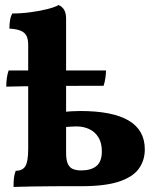

<svg xmlns="http://www.w3.org/2000/svg" viewBox="-20 -737 627 760"><path d="M33.6 3Q33.6 -17.2 35.2 -32.2Q36.8 -47.2 42.2 -61Q69.2 -61 80.4 -79.1Q91.6 -97.2 91.6 -148V-559.4Q91.6 -580 85.6 -593.6Q79.6 -607.2 63.6 -614.6Q47.6 -622 17.2 -623.8Q17.2 -639.6 19.5 -655.2Q21.8 -670.8 28.6 -683.6Q64 -683.6 101.1 -688.6Q138.2 -693.6 167.8 -701.1Q197.4 -708.6 211.8 -717Q225.6 -711.6 233.6 -698.7Q241.6 -685.8 241.6 -662.6V-132.2Q241.6 -102.2 249.1 -87.3Q256.6 -72.4 269.9 -67.4Q283.2 -62.4 301 -62.4Q341 -62.4 362.1 -80.2Q383.2 -98 383.2 -138Q383.2 -171.2 369.6 -193.3Q356 -215.4 333.2 -226Q310.4 -236.6 282.8 -236.6Q274.8 -236.6 260.4 -235.8Q246 -235 232.8 -233V-294.2Q248.2 -295.6 263.7 -296.6Q279.2 -297.6 297.6 -297.6Q425.4 -297.6 489.3 -259.8Q553.2 -222 553.2 -145.8Q553.2 -102 529.4 -69.1Q505.6 -36.2 450.7 -18.1Q395.8 0 303.8 0Q243.2 0 193.5 0.2Q143.8 0.4 103.7 1.2Q63.6 2 33.6 3ZM4.8 -394Q4.8 -410 7 -427.1Q9.2 -444.2 14.2 -458H399.6Q399.6 -446.2 397.4 -429.7Q395.2 -413.2 390 -397.4Q370.4 -397.4 333.4 -397.4Q296.4 -397.4 250.1 -397.1Q203.8 -396.8 156.7 -396.5Q109.6 -396.2 69.2 -395.4Q28.8 -394.6 4.8 -394Z"/></svg>

Font: Vollkorn
Style: Regular
Weight: 400
Designer: Friedrich Althausen
Foundry: Friedrich Althausen
Version: Version 4.104